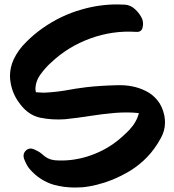

<svg xmlns="http://www.w3.org/2000/svg" viewBox="-20 -798 773 854"><path d="M710.9 -284.2Q702.1 -326.2 679.7 -352.5Q658.2 -378.9 627.9 -393.6Q571.3 -421.9 498 -418.9Q423.8 -417 364.3 -410.2Q316.4 -404.3 269.5 -395.5Q222.7 -387.7 173.8 -385.7Q166 -385.7 157.2 -386.7Q148.4 -387.7 139.6 -387.7Q138.7 -391.6 138.7 -394.5Q137.7 -398.4 137.7 -398.4Q136.7 -433.6 159.2 -465.8Q182.6 -498 207 -519.5Q282.2 -590.8 381.8 -627Q481.4 -663.1 585 -656.2Q609.4 -654.3 614.3 -675.8Q619.1 -696.3 612.3 -713.9Q602.5 -736.3 582 -755.9Q561.5 -775.4 536.1 -777.3Q518.6 -778.3 501 -778.3Q420.9 -778.3 343.8 -755.9Q250 -729.5 169.9 -672.9Q131.8 -646.5 96.7 -611.3Q61.5 -577.1 41 -534.2Q24.4 -498 24.4 -460Q24.4 -445.3 27.3 -429.7Q36.1 -377 70.3 -334Q107.4 -285.2 159.2 -274.4Q211.9 -263.7 268.6 -267.6Q325.2 -273.4 379.9 -282.2Q435.5 -291 492.2 -295.9Q518.6 -297.9 544.9 -297.9Q571.3 -297.9 597.7 -294.9Q587.9 -254.9 554.7 -219.7Q521.5 -185.5 489.3 -162.1Q434.6 -122.1 364.3 -100.6Q294.9 -80.1 226.6 -85Q207 -86.9 193.4 -93.8Q179.7 -100.6 165 -114.3Q152.3 -125 131.8 -133.8Q111.3 -142.6 95.7 -128.9Q78.1 -112.3 88.9 -86.9Q99.6 -60.5 111.3 -46.9Q156.2 4.9 217.8 23.4Q263.7 36.1 312.5 36.1Q328.1 36.1 343.8 35.2Q377.9 32.2 412.1 23.4Q447.3 14.6 478.5 2Q521.5 -15.6 561.5 -40Q601.6 -65.4 633.8 -98.6Q668.9 -134.8 695.3 -183.6Q713.9 -216.8 713.9 -252.9Q713.9 -268.6 710.9 -284.2Z"/></svg>

Font: TroubleSide
Style: Comic
Weight: 400
Designer: Koroletov
Version: 1_5